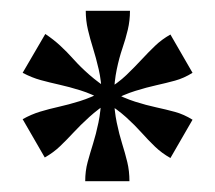

<svg xmlns="http://www.w3.org/2000/svg" viewBox="-20 -730 399 356"><path d="M63 -438 22 -509Q38 -518 54.5 -523Q71 -528 89 -532Q107 -536 128 -542.5Q149 -549 174 -562L185 -543Q162 -528 145.5 -513Q129 -498 116.5 -484.5Q104 -471 91.5 -459Q79 -447 63 -438ZM139 -710H221Q221 -692 217 -675Q213 -658 207 -640.5Q201 -623 196.5 -601.5Q192 -580 191 -552H169Q168 -580 163 -601.5Q158 -623 152.5 -640.5Q147 -658 143 -675Q139 -692 139 -710ZM22 -595 64 -667Q79 -657 91.5 -645.5Q104 -634 116.5 -620Q129 -606 145.5 -591.5Q162 -577 185 -562L174 -543Q150 -556 129 -562.5Q108 -569 90 -573Q72 -577 55.5 -581.5Q39 -586 22 -595ZM138 -394Q138 -413 142.5 -429.5Q147 -446 152.5 -463.5Q158 -481 162.5 -502.5Q167 -524 168 -552H191Q192 -524 196.5 -502.5Q201 -481 206.5 -463.5Q212 -446 216 -429.5Q220 -413 220 -394ZM185 -542 174 -561Q199 -576 214.5 -591Q230 -606 242.5 -619.5Q255 -633 267.5 -645Q280 -657 296 -666L337 -595Q321 -585 304.5 -580.5Q288 -576 270 -572Q252 -568 231 -561.5Q210 -555 185 -542ZM296 -437Q280 -446 267.5 -458Q255 -470 242.5 -484Q230 -498 214 -512.5Q198 -527 174 -542L185 -561Q210 -548 230.5 -541.5Q251 -535 269.5 -531Q288 -527 304.5 -522.5Q321 -518 337 -508Z"/></svg>

Font: Roboto Serif 144pt SemiBold
Style: Regular
Weight: 600
Version: Version 1.008